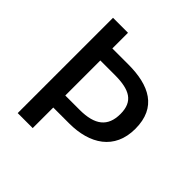

<svg xmlns="http://www.w3.org/2000/svg" viewBox="-191 -894 1050 1050"><g transform="rotate(45 334.0 -368.5)"><path d="M97 0H213V-159H336C495 -159 613 -233 613 -394C613 -560 498 -616 336 -616H213V-737H97ZM213 -252V-523H324C440 -523 498 -491 498 -394C498 -297 442 -252 324 -252Z"/></g></svg>

Font: Noto Sans JP Medium
Style: Regular
Weight: 500
Designer: Ryoko NISHIZUKA  (kana, bopomofo & ideographs); Paul D. Hunt (Latin, Greek & Cyrillic); Sandoll Communications , Soo-you
Foundry: Adobe
Version: Version 2.002;hotconv 1.0.116;makeotfexe 2.5.65601